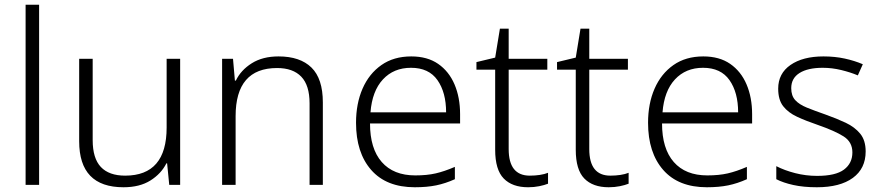

<svg xmlns="http://www.w3.org/2000/svg" viewBox="-20 -846 3718 810"><path d="M145 -66H88V-826H145Z M740 -598V-66H694L685 -157H682Q660 -113 614.5 -84.5Q569 -56 501 -56Q314 -56 314 -250V-598H371V-255Q371 -178 405.5 -141.5Q440 -105 508 -105Q683 -105 683 -308V-598Z M1155 -608Q1246 -608 1294 -561Q1342 -514 1342 -414V-66H1286V-410Q1286 -486 1251 -522.5Q1216 -559 1149 -559Q974 -559 974 -356V-66H917V-598H963L971 -506H975Q996 -550 1042 -579Q1088 -608 1155 -608Z M1715 -608Q1783 -608 1828.5 -576.5Q1874 -545 1897.5 -490Q1921 -435 1921 -364V-325H1541Q1541 -219 1590.5 -162.5Q1640 -106 1732 -106Q1781 -106 1818 -114.5Q1855 -123 1899 -142V-90Q1859 -72 1820 -64Q1781 -56 1730 -56Q1610 -56 1546 -129Q1482 -202 1482 -328Q1482 -409 1509.5 -472Q1537 -535 1589 -571.5Q1641 -608 1715 -608ZM1714 -560Q1641 -560 1595.5 -511Q1550 -462 1543 -372H1862Q1862 -456 1825.5 -508Q1789 -560 1714 -560Z M2215 -105Q2237 -105 2257 -108Q2277 -111 2292 -117V-71Q2277 -65 2255 -60.5Q2233 -56 2208 -56Q2141 -56 2105 -93Q2069 -130 2069 -214V-552H1990V-584L2069 -603L2089 -725H2126V-598H2289V-552H2126V-217Q2126 -105 2215 -105Z M2555 -105Q2577 -105 2597 -108Q2617 -111 2632 -117V-71Q2617 -65 2595 -60.5Q2573 -56 2548 -56Q2481 -56 2445 -93Q2409 -130 2409 -214V-552H2330V-584L2409 -603L2429 -725H2466V-598H2629V-552H2466V-217Q2466 -105 2555 -105Z M2947 -608Q3015 -608 3060.5 -576.5Q3106 -545 3129.5 -490Q3153 -435 3153 -364V-325H2773Q2773 -219 2822.5 -162.5Q2872 -106 2964 -106Q3013 -106 3050 -114.5Q3087 -123 3131 -142V-90Q3091 -72 3052 -64Q3013 -56 2962 -56Q2842 -56 2778 -129Q2714 -202 2714 -328Q2714 -409 2741.5 -472Q2769 -535 2821 -571.5Q2873 -608 2947 -608ZM2946 -560Q2873 -560 2827.5 -511Q2782 -462 2775 -372H3094Q3094 -456 3057.5 -508Q3021 -560 2946 -560Z M3632 -207Q3632 -135 3578 -95.5Q3524 -56 3426 -56Q3370 -56 3327 -65.5Q3284 -75 3255 -90V-145Q3290 -127 3335 -115.5Q3380 -104 3427 -104Q3505 -104 3540.5 -130.5Q3576 -157 3576 -203Q3576 -247 3539 -270.5Q3502 -294 3430 -319Q3380 -336 3342.5 -353.5Q3305 -371 3284 -398Q3263 -425 3263 -472Q3263 -536 3315 -572Q3367 -608 3454 -608Q3502 -608 3543.5 -599Q3585 -590 3620 -575L3599 -528Q3568 -541 3529 -550.5Q3490 -560 3451 -560Q3388 -560 3353 -538Q3318 -516 3318 -474Q3318 -442 3335 -423.5Q3352 -405 3384 -392Q3416 -379 3462 -363Q3510 -346 3548 -328Q3586 -310 3609 -282Q3632 -254 3632 -207Z"/></svg>

Font: Noto Sans Malayalam UI Light
Style: Regular
Weight: 300
Designer: Jelle Bosma - Monotype Design Team
Foundry: Monotype Imaging Inc.
Version: Version 2.104; ttfautohint (v1.8.4.7-5d5b)